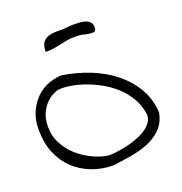

<svg xmlns="http://www.w3.org/2000/svg" viewBox="-125 -799 860 909"><g transform="rotate(-20 304.5 -344.5)"><path d="M18.6 -272.5Q16.6 -315.4 29.8 -352.5Q43 -389.6 67.4 -418.5Q91.8 -447.3 127 -464.8Q162.1 -480.5 204.1 -484.4Q277.3 -473.6 344.2 -447.3Q411.1 -420.9 462.4 -379.9Q513.7 -338.9 545.9 -284.2Q578.1 -229.5 582 -161.1Q572.3 -110.4 542 -81.1Q511.7 -51.8 470.7 -35.6Q429.7 -19.5 382.8 -11.7Q335.9 -4.9 296.9 1Q236.3 1 185.1 -19Q133.8 -39.1 97.2 -74.2Q60.5 -109.4 39.6 -160.2Q18.6 -210.9 18.6 -272.5ZM64.5 -277.3Q63.5 -232.4 83.5 -193.4Q103.5 -154.3 135.7 -125Q168 -95.7 208 -76.2Q248 -56.6 288.1 -50.8Q301.8 -50.8 324.2 -53.2Q346.7 -55.7 373 -61Q399.4 -66.4 426.3 -75.7Q453.1 -85 475.1 -98.1Q497.1 -111.3 511.2 -129.4Q525.4 -147.5 525.4 -170.9Q518.6 -219.7 495.6 -257.8Q472.7 -295.9 439.5 -325.2Q406.2 -354.5 367.2 -375Q328.1 -395.5 290 -407.7Q252 -419.9 218.8 -423.8Q185.5 -427.7 164.1 -423.8Q133.8 -413.1 114.7 -395.5Q95.7 -377.9 84.5 -357.9Q73.2 -337.9 68.8 -317.4Q64.5 -296.9 64.5 -277.3ZM343.8 -690.4Q357.4 -690.4 373.5 -689.5Q389.6 -688.5 402.8 -684.1Q416 -679.7 424.8 -670.4Q433.6 -661.1 433.6 -643.6Q433.6 -623 416 -623Q394.5 -623 376 -628.4Q357.4 -633.8 335 -633.8Q306.6 -633.8 289.1 -630.4Q271.5 -627 255.4 -623.5Q239.3 -620.1 221.7 -616.7Q204.1 -613.3 175.8 -613.3Q175.8 -647.5 188.5 -662.6Q201.2 -677.7 221.7 -682.6Q242.2 -687.5 268.6 -686.5Q294.9 -685.5 321.3 -689.5Q322.3 -689.5 331.1 -689.9Q339.8 -690.4 343.8 -690.4Z"/></g></svg>

Font: Indie Flower
Style: Regular
Weight: 400
Designer: Kimberly Geswein
Foundry: Kimberly Geswein
Version: Version 1.001 2010